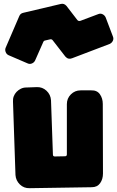

<svg xmlns="http://www.w3.org/2000/svg" viewBox="-20 -1063 613 1005"><path d="M48 -531Q47 -546 52 -559Q57 -572 66.5 -582Q76 -592 89 -598.5Q102 -605 117 -605L173 -607Q202 -608 223.5 -588Q245 -568 247 -538L257 -254Q257 -244 267 -244L320 -245Q330 -245 330 -255V-518Q330 -548 351 -569Q372 -590 402 -590H458Q488 -591 503 -569.5Q518 -548 518 -519L519 -155Q519 -125 504 -104Q489 -83 460 -83L135 -78Q105 -77 84 -97.5Q63 -118 61 -147L48 -531ZM81 -979Q87 -993 102 -996L297 -1042Q315 -1047 328 -1032L385 -958Q391 -951 401 -954L494 -989Q506 -994 517 -988.5Q528 -983 533 -972L571 -872Q576 -860 570.5 -849Q565 -838 554 -833L357 -758Q337 -750 322 -767L256 -852Q251 -859 242 -857L216 -851Q209 -850 206 -842L164 -747Q159 -736 147.5 -731Q136 -726 125 -731L25 -774Q14 -779 9.5 -791Q5 -803 10 -814Z"/></svg>

Font: d puntillas B to tiptoe
Style: Regular
Weight: 400
Designer: deFharo
Foundry: deFharo.com
Version: Version 1.001 2012